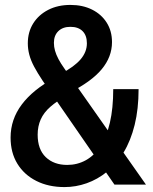

<svg xmlns="http://www.w3.org/2000/svg" viewBox="-20 -750 621 780"><path d="M445 0 154 -421Q132 -454 118.5 -479.5Q105 -505 99 -528Q93 -551 93 -574Q93 -620 115 -655Q137 -690 176 -710Q215 -730 266 -730Q316 -730 354 -711Q392 -692 413.5 -658Q435 -624 435 -579Q435 -519 393 -468.5Q351 -418 261 -373L227 -450Q282 -479 307.5 -509Q333 -539 333 -574Q333 -606 315.5 -623.5Q298 -641 266 -641Q235 -641 217 -623.5Q199 -606 199 -576Q199 -560 203.5 -544Q208 -528 217.5 -510Q227 -492 242 -471L573 0ZM242 10Q177 10 127.5 -15Q78 -40 50.5 -85Q23 -130 23 -191Q23 -265 68.5 -325.5Q114 -386 201 -433L253 -363Q212 -340 185 -316.5Q158 -293 145.5 -265Q133 -237 133 -203Q133 -143 166 -111.5Q199 -80 253 -80Q294 -80 328.5 -99Q363 -118 388 -156Q413 -194 426.5 -252Q440 -310 440 -388H543Q543 -307 527 -242.5Q511 -178 482 -130.5Q453 -83 414.5 -52Q376 -21 332 -5.5Q288 10 242 10Z"/></svg>

Font: Instrument Sans Condensed SemiBold
Style: Regular
Weight: 600
Width: 3
Designer: Rodrigo Fuenzalida
Foundry: fragTYPE
Version: Version 1.000;gftools[0.9.28]